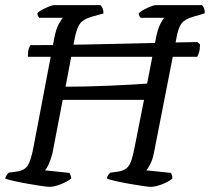

<svg xmlns="http://www.w3.org/2000/svg" viewBox="-29 -724 813 744"><path d="M163 0Q154 0 130.5 -3.5Q107 -7 78.5 -12Q50 -17 25.5 -22.5Q1 -28 -9 -32Q-5 -46 5 -55L34 -59Q66 -63 78.5 -82.5Q91 -102 101 -155L181 -575Q188 -611 198.5 -630.5Q209 -650 215 -655H123Q121 -658 118.5 -661.5Q116 -665 116 -673Q122 -680 135.5 -687Q149 -694 161.5 -699Q174 -704 180 -704H361Q364 -701 368 -693Q372 -685 372 -672L326 -659Q294 -650 281 -632.5Q268 -615 260 -573L225 -388Q262 -388 307 -389Q352 -390 396 -392Q440 -394 478 -396Q516 -398 541 -400L575 -575Q582 -611 592 -630.5Q602 -650 608 -655H516Q514 -657 511 -662Q508 -667 509 -673Q516 -680 529 -687Q542 -694 555 -699Q568 -704 574 -704H754Q757 -701 761 -693Q765 -685 764 -672L719 -659Q687 -650 674 -632.5Q661 -615 654 -573L567 -129Q562 -105 553 -87.5Q544 -70 538 -64L633 -54Q635 -52 637 -45.5Q639 -39 639 -32Q623 -19 598 -9.5Q573 0 555 0Q547 0 523 -3.5Q499 -7 471 -12Q443 -17 418.5 -22.5Q394 -28 385 -32Q386 -40 391 -46.5Q396 -53 399 -55L428 -59Q448 -62 460 -71Q472 -80 479 -99.5Q486 -119 493 -155L529 -337H214L174 -129Q168 -106 160 -88Q152 -70 145 -64L240 -54Q242 -51 244.5 -44.5Q247 -38 247 -32Q230 -19 205 -9.5Q180 0 163 0ZM79 -504Q79 -525 82.5 -535.5Q86 -546 90 -549Q123 -549 178.5 -549.5Q234 -550 301.5 -551.5Q369 -553 439 -554.5Q509 -556 571 -557.5Q633 -559 677 -560Q721 -561 736 -561L746 -552Q746 -534 742.5 -522Q739 -510 735 -504Z"/></svg>

Font: Texturina 72pt 72pt Regular
Style: Italic
Weight: 400
Italic angle: -11°
Designer: Guillermo Torres Carreño
Foundry: Omnibus-Type
Version: Version 1.002; ttfautohint (v1.8.3)